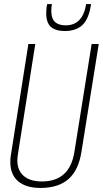

<svg xmlns="http://www.w3.org/2000/svg" viewBox="-20 -917 507 947"><path d="M180 10Q108 10 69.5 -23Q31 -56 31 -117Q31 -129 31.5 -135.5Q32 -142 34 -154L120 -700H154L68 -154Q58 -91 89.5 -56.5Q121 -22 187 -22Q324 -22 347 -168L432 -700H467L382 -170Q368 -78 318 -34Q268 10 180 10ZM300 -764Q254 -764 231 -784.5Q208 -805 208 -852Q208 -878 213 -897H236Q233 -883 233 -861Q234 -824 252 -808Q270 -792 304 -792Q388 -792 405 -897H429Q419 -825 387.5 -794.5Q356 -764 300 -764Z"/></svg>

Font: Georama SemiCondensed ExtraLight
Style: Italic
Weight: 200
Width: 4
Italic angle: -9°
Designer: Jean-Baptiste Levee
Foundry: Production Type
Version: Version 1.000